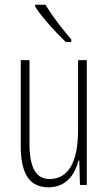

<svg xmlns="http://www.w3.org/2000/svg" viewBox="-20 -784 458 814"><path d="M173 -764H129V-756C160 -707 220 -643 259 -606H282V-617C245 -661 205 -710 173 -764ZM348 -529H311V-233C311 -90 266 -25 190 -25C135 -25 105 -70 105 -174V-529H68V-165C68 -49 104 10 185 10C264 10 298 -47 313 -104H316L319 0H348Z"/></svg>

Font: Noto Sans Myanmar ExtraCondensed ExtraLight
Style: Regular
Weight: 200
Width: 2
Designer: Monotype Design Team
Foundry: Monotype Imaging Inc.
Version: Version 2.107